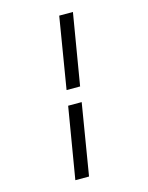

<svg xmlns="http://www.w3.org/2000/svg" viewBox="-139 -909 879 1137"><g transform="rotate(-15 300.0 -340.0)"><path d="M266 -386 338 -823H422L349 -386ZM178 143 251 -294H334L262 143Z"/></g></svg>

Font: Iosevka Etoile Oblique
Style: Regular
Weight: 400
Italic angle: -9°
Designer: Belleve Invis
Foundry: Belleve Invis
Version: Version 15.5.2; ttfautohint (v1.8.4)